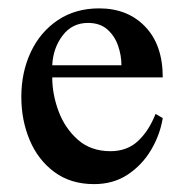

<svg xmlns="http://www.w3.org/2000/svg" viewBox="-20 -437 446 470"><path d="M360.8 -158.2 378.4 -147.9Q371.6 -106.4 349.6 -69.6Q327.6 -32.7 292.5 -9.5Q257.3 13.7 210.4 13.7Q152.8 13.7 112.8 -16.1Q72.8 -45.9 52.5 -94.5Q32.2 -143.1 32.2 -199.7Q32.2 -260.3 55.4 -309.6Q78.6 -358.9 121.6 -387.7Q164.6 -416.5 222.7 -416.5Q292.5 -416.5 335.4 -371.8Q378.4 -327.1 378.4 -247.6H107.9Q107.9 -206.1 123.5 -164.3Q139.2 -122.6 170.9 -94.7Q202.6 -66.9 250.5 -66.9Q291 -66.9 317.6 -91.6Q344.2 -116.2 360.8 -158.2ZM107.9 -277.3H277.3Q277.3 -301.3 269 -325.2Q260.7 -349.1 242.7 -365Q224.6 -380.9 195.3 -380.9Q156.7 -380.9 133.3 -350.1Q109.9 -319.3 107.9 -277.3Z"/></svg>

Font: Scheherazade New Medium
Style: Regular
Weight: 500
Designer: SIL International
Foundry: SIL International
Version: Version 4.000